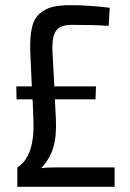

<svg xmlns="http://www.w3.org/2000/svg" viewBox="-20 -722 502 742"><path d="M423 -75V0H47V-75Q116 -118 109 -263L106 -338H44L43 -388H103L97 -521Q95 -579 103.5 -615.5Q112 -652 134.5 -670.5Q157 -689 184 -695.5Q211 -702 254 -702Q320 -702 404 -692L400 -622Q347 -626 257 -626Q213 -626 196.5 -603Q180 -580 183 -520L190 -388H351L349 -338H192L196 -263Q199 -194 185.5 -150.5Q172 -107 139 -72Q157 -75 194 -75Z"/></svg>

Font: exo2condensed_r
Style: Regular
Weight: 400
Width: 3
Designer: Natanael Gama
Version: Version 1.001;PS 001.001;hotconv 1.0.70;makeotf.lib2.5.58329